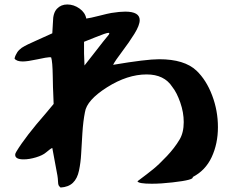

<svg xmlns="http://www.w3.org/2000/svg" viewBox="-20 -820 1040 859"><path d="M45 -558Q47 -567 50.5 -574Q54 -581 57.5 -586.5Q61 -592 67 -597.5Q73 -603 77 -606Q81 -609 90.5 -614Q100 -619 105 -621.5Q110 -624 122.5 -629.5Q135 -635 141 -638L214 -671L217 -722Q217 -762 235 -781Q253 -800 281 -800Q310 -800 335.5 -782Q361 -764 366 -737Q383 -739 424 -749.5Q465 -760 478 -762Q516 -768 540 -768Q605 -768 605 -730Q605 -707 581.5 -669Q558 -631 526.5 -589.5Q495 -548 486 -530Q634 -555 692 -555Q805 -555 859 -504Q903 -462 929 -393.5Q955 -325 955 -251Q955 -177 927 -117Q899 -57 842 -28Q850 -15 752 -4Q701 2 659 2Q599 2 595 -9Q642 -44 667 -64.5Q692 -85 726.5 -121.5Q761 -158 783 -195Q802 -226 802 -274Q802 -317 786.5 -361.5Q771 -406 751 -431Q715 -487 636 -487Q550 -487 459 -429.5Q368 -372 360 -318Q352 -278 348.5 -223Q345 -168 343 -130.5Q341 -93 333.5 -57Q326 -21 306 -2Q286 17 251 19Q244 13 242 8.5Q240 4 239.5 -9Q239 -22 237 -34L214 -158Q207 -156 186 -138Q171 -125 141 -116Q111 -107 86 -107Q48 -107 48 -127Q48 -134 54 -143Q94 -209 185 -313L220 -355L218 -407Q217 -417 216 -480.5Q215 -544 209 -563Q207 -564 201 -564Q191 -564 147 -554.5Q103 -545 82 -545Q54 -545 45 -558ZM356 -581 358 -527Q372 -544 408.5 -591.5Q445 -639 466 -664Q469 -668 469 -671Q469 -673 465 -673Q455 -673 406 -653L356 -633Z"/></svg>

Font: NaniFont Regular
Style: Regular
Weight: 400
Designer: Nanigashitei
Version: Version 1.036